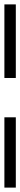

<svg xmlns="http://www.w3.org/2000/svg" viewBox="-20 -687 92 874"><path d="M0 -667H52V-332H0ZM0 -153H52V167H0Z"/></svg>

Font: Wachinanga
Style: Regular
Weight: 400
Designer: deFharo
Foundry: deFharo
Version: Wachinanga: Version 2.001 2013